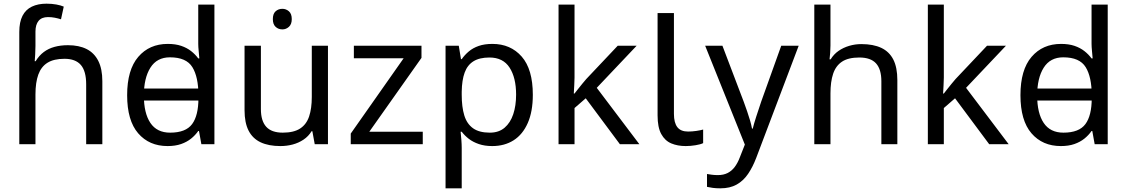

<svg xmlns="http://www.w3.org/2000/svg" viewBox="-20 -785 6134 1045"><path d="M85 -611Q85 -665 102.5 -699Q120 -733 153.5 -749Q187 -765 233 -765Q262 -765 286.5 -760.5Q311 -756 327 -749L312 -680Q296 -685 278.5 -688.5Q261 -692 241 -692Q207 -692 190 -671.5Q173 -651 173 -613V-535Q173 -513 171.5 -488Q170 -463 169 -452H174Q193 -483 218.5 -502Q244 -521 277 -530Q310 -539 350 -539Q410 -539 451.5 -518Q493 -497 515 -453.5Q537 -410 537 -343V0H449V-326Q449 -398 420 -431.5Q391 -465 331 -465Q273 -465 238.5 -443.5Q204 -422 188.5 -379Q173 -336 173 -271V0H85Z M721 -238V-303H1097V-238ZM892 10Q792 10 732 -59.5Q672 -129 672 -267Q672 -405 732.5 -475.5Q793 -546 893 -546Q935 -546 966 -535.5Q997 -525 1020 -507Q1043 -489 1059 -467H1065Q1064 -480 1061.5 -505.5Q1059 -531 1059 -546V-760H1147V0H1076L1063 -72H1059Q1043 -49 1020 -30.5Q997 -12 965.5 -1Q934 10 892 10ZM906 -63Q991 -63 1025.5 -109.5Q1060 -156 1060 -250V-266Q1060 -366 1027 -419.5Q994 -473 905 -473Q834 -473 798.5 -416.5Q763 -360 763 -265Q763 -169 798.5 -116Q834 -63 906 -63Z M1517 -737Q1537 -737 1552.5 -723.5Q1568 -710 1568 -681Q1568 -653 1552.5 -639Q1537 -625 1517 -625Q1495 -625 1480 -639Q1465 -653 1465 -681Q1465 -710 1480 -723.5Q1495 -737 1517 -737ZM1765 -536V0H1693L1680 -71H1676Q1659 -43 1632 -25Q1605 -7 1573 1.5Q1541 10 1506 10Q1442 10 1398.5 -10.5Q1355 -31 1333 -74Q1311 -117 1311 -185V-536H1400V-191Q1400 -127 1429 -95Q1458 -63 1519 -63Q1579 -63 1613.5 -85.5Q1648 -108 1662.5 -151.5Q1677 -195 1677 -257V-536Z M2281 0H1889V-58L2177 -468H1906V-536H2274V-470L1990 -68H2281Z M2660 -546Q2759 -546 2819.5 -477Q2880 -408 2880 -269Q2880 -178 2852.5 -115.5Q2825 -53 2775.5 -21.5Q2726 10 2659 10Q2618 10 2586 -1Q2554 -12 2531.5 -29.5Q2509 -47 2493 -68H2487Q2489 -51 2491 -25Q2493 1 2493 20V240H2405V-536H2477L2489 -463H2493Q2509 -486 2531.5 -505Q2554 -524 2585.5 -535Q2617 -546 2660 -546ZM2644 -472Q2590 -472 2557 -451.5Q2524 -431 2509 -390Q2494 -349 2493 -286V-269Q2493 -203 2507 -157Q2521 -111 2554.5 -87Q2588 -63 2646 -63Q2695 -63 2726.5 -90Q2758 -117 2773.5 -163.5Q2789 -210 2789 -270Q2789 -362 2753.5 -417Q2718 -472 2644 -472Z M3107 -363Q3107 -347 3105.5 -321Q3104 -295 3103 -276H3107Q3113 -284 3125 -299Q3137 -314 3149.5 -329.5Q3162 -345 3171 -355L3342 -536H3445L3228 -307L3460 0H3354L3168 -250L3107 -197V0H3020V-760H3107Z M3712 10Q3668 10 3633.5 -4.5Q3599 -19 3579 -55.5Q3559 -92 3559 -157V-714H3648V-165Q3648 -117 3666.5 -93Q3685 -69 3725 -69Q3747 -69 3770.5 -72.5Q3794 -76 3807 -80V-6Q3793 1 3765.5 5.5Q3738 10 3712 10Z M3818 -536H3912L4028 -231Q4038 -204 4046.5 -179Q4055 -154 4062 -130.5Q4069 -107 4073 -85H4077Q4083 -110 4096 -150.5Q4109 -191 4123 -232L4232 -536H4327L4096 74Q4077 124 4051.5 161.5Q4026 199 3989.5 219.5Q3953 240 3901 240Q3877 240 3859 237.5Q3841 235 3828 232V162Q3839 164 3854.5 166Q3870 168 3887 168Q3918 168 3940.5 156.5Q3963 145 3979 123.5Q3995 102 4006 73L4034 2Z M4500 -537Q4500 -518 4498.5 -498Q4497 -478 4495 -462H4501Q4518 -490 4544 -508Q4570 -526 4602 -535.5Q4634 -545 4668 -545Q4733 -545 4776.5 -524.5Q4820 -504 4842 -461Q4864 -418 4864 -349V0H4777V-343Q4777 -408 4748 -440Q4719 -472 4657 -472Q4597 -472 4563 -449.5Q4529 -427 4514.5 -383.5Q4500 -340 4500 -277V0H4412V-760H4500Z M5117 -363Q5117 -347 5115.5 -321Q5114 -295 5113 -276H5117Q5123 -284 5135 -299Q5147 -314 5159.5 -329.5Q5172 -345 5181 -355L5352 -536H5455L5238 -307L5470 0H5364L5178 -250L5117 -197V0H5030V-760H5117Z M5583 -238V-303H5959V-238ZM5754 10Q5654 10 5594 -59.5Q5534 -129 5534 -267Q5534 -405 5594.5 -475.5Q5655 -546 5755 -546Q5797 -546 5828 -535.5Q5859 -525 5882 -507Q5905 -489 5921 -467H5927Q5926 -480 5923.5 -505.5Q5921 -531 5921 -546V-760H6009V0H5938L5925 -72H5921Q5905 -49 5882 -30.5Q5859 -12 5827.5 -1Q5796 10 5754 10ZM5768 -63Q5853 -63 5887.5 -109.5Q5922 -156 5922 -250V-266Q5922 -366 5889 -419.5Q5856 -473 5767 -473Q5696 -473 5660.5 -416.5Q5625 -360 5625 -265Q5625 -169 5660.5 -116Q5696 -63 5768 -63Z"/></svg>

Font: hexusinhala05
Style: Book
Weight: 400
Designer: Jelle Bosma - Monotype Design Team
Foundry: Monotype Imaging Inc.
Version: Version 2.003